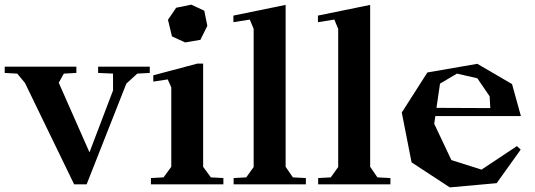

<svg xmlns="http://www.w3.org/2000/svg" viewBox="-50 -791 2294 824"><path d="M-29.8 -478V-504.9H277.8V-478L224.1 -475.1L202.1 -436L334 -137.2L435.1 -402.8V-475.1L371.1 -478V-504.9H592.8V-478L539.1 -475.1L492.2 -432.1L321.8 0H268.1L57.1 -435.1L23.9 -475.1Z M810.1 -620.1 744.6 -608.9 688 -634.8 670.9 -706.1 706.1 -757.8 771 -771 826.7 -745.1 839.8 -680.2ZM597.7 0V-26.9L651.9 -29.8L685.1 -75.2V-416L669.9 -450.2L607.9 -440.9V-467.8L796.9 -518.1H821.8V-75.2L855 -29.8L908.7 -26.9V0Z M1175.8 -770V-75.2L1207 -29.8L1262.7 -26.9V0H952.6V-26.9L1006.8 -29.8L1038.6 -74.2V-667L1022 -707L951.7 -695.8V-724.1Z M1538.6 -770V-75.2L1569.8 -29.8L1625.5 -26.9V0H1315.4V-26.9L1369.6 -29.8L1401.4 -74.2V-667L1384.8 -707L1314.5 -695.8V-724.1Z M1674.3 -308.1 1784.2 -480 1998.5 -517.1 2147.5 -430.2 2185.5 -293H1818.4L1813.5 -259.8L1887.2 -104L2016.6 -63L2168.5 -164.1L2184.6 -148.9L2081.5 -4.9L1880.4 13.2L1716.3 -94.2ZM1823.2 -328.1 2054.2 -327.1 2051.3 -377.9 1998.5 -455.1 1911.1 -475.1 1838.4 -432.1Z"/></svg>

Font: Ortica Angular Bold
Style: Regular
Weight: 700
Designer: Benedetta Bovani
Foundry: Collletttivo
Version: Version 2.000;Glyphs 3.1.2 (3151)